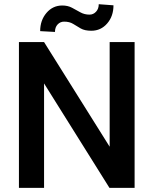

<svg xmlns="http://www.w3.org/2000/svg" viewBox="-20 -916 749 936"><path d="M636.2 -710.9V0H513.7L194.8 -509.3V0H72.3V-710.9H194.8L514.6 -200.7V-710.9ZM461.4 -895.5 533.2 -890.1Q533.2 -836.9 502.4 -801.5Q471.7 -766.1 425.3 -766.1Q393.1 -766.1 373.5 -777.3Q354 -788.6 336.4 -799.6Q318.8 -810.5 292.5 -810.5Q273.9 -810.5 261 -796.9Q248 -783.2 248 -760.3L175.8 -764.2Q175.8 -816.9 206.5 -853Q237.3 -889.2 283.7 -889.2Q310.5 -889.2 331.1 -878.2Q351.6 -867.2 371.6 -856Q391.6 -844.7 416.5 -844.7Q435.1 -844.7 448.2 -858.9Q461.4 -873 461.4 -895.5Z"/></svg>

Font: Vazirmatn UI Medium
Style: Regular
Weight: 500
Designer: Saber Rastikerdar
Foundry: Saber Rastikerdar
Version: Version 33.003